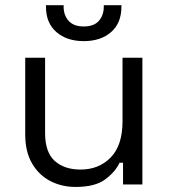

<svg xmlns="http://www.w3.org/2000/svg" viewBox="-20 -711 652 740"><path d="M271 9.5Q217.5 9.5 173.2 -13.6Q129 -36.8 103.1 -81.9Q77.2 -127 77.2 -192.5V-488.5H153.8V-198Q153.8 -124.8 190.6 -91.1Q227.5 -57.5 290.5 -57.5Q361.2 -57.5 406.8 -104.2Q452.2 -151 452.2 -243.2V-488.5H528.8V0H454.2V-83.8H440.8Q424.2 -48.2 385.2 -19.4Q346.2 9.5 271 9.5ZM303 -552.5Q237.5 -552.5 197.4 -587.4Q157.2 -622.2 157.2 -685V-691H225.2V-685.5Q225.2 -652.2 244.6 -630.6Q264 -609 303 -609Q342 -609 361 -630.6Q380 -652.2 380 -685.5V-691H448V-685Q448 -622.2 408.2 -587.4Q368.5 -552.5 303 -552.5Z"/></svg>

Font: Space Grotesk Variable Light
Style: Regular
Weight: 300
Designer: Florian Karsten
Foundry: Florian Karsten
Version: Version 2.000